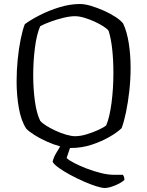

<svg xmlns="http://www.w3.org/2000/svg" viewBox="-20 -740 735 960"><path d="M334 0Q332 0 330 0L313 50Q324 61 351 75Q378 89 413 102.5Q448 116 484 125Q520 134 550 134H594Q602 142 602 160Q585 175 554.5 187.5Q524 200 504 200Q489 200 460.5 191Q432 182 398 167Q364 152 331.5 134.5Q299 117 274.5 99.5Q250 82 243 69Q247 50 258.5 29.5Q270 9 281 -8Q248 -17 213.5 -32.5Q179 -48 151.5 -65.5Q124 -83 111 -97Q85 -137 74 -201Q63 -265 63 -332Q63 -388 68.5 -443Q74 -498 83.5 -544.5Q93 -591 104 -619Q132 -640 177.5 -663.5Q223 -687 276.5 -703.5Q330 -720 380 -720Q404 -720 435.5 -710.5Q467 -701 499.5 -686.5Q532 -672 558 -655Q584 -638 596 -622Q615 -581 624 -523Q633 -465 633 -403Q633 -342 626.5 -284.5Q620 -227 610 -179Q600 -131 588 -99Q565 -77 525.5 -54.5Q486 -32 437 -16Q388 0 334 0ZM356 -59Q382 -59 413.5 -68.5Q445 -78 472 -90.5Q499 -103 511 -113Q528 -153 537.5 -224.5Q547 -296 547 -376Q547 -439 541 -494Q535 -549 523 -586Q517 -595 498 -607.5Q479 -620 454 -631.5Q429 -643 402.5 -651Q376 -659 355 -659Q330 -659 297 -651Q264 -643 232.5 -631.5Q201 -620 181 -609Q163 -568 154.5 -500Q146 -432 146 -364Q146 -297 154.5 -234.5Q163 -172 181 -136Q191 -124 212 -111Q233 -98 259 -86Q285 -74 311 -66.5Q337 -59 356 -59Z"/></svg>

Font: Texturina ExtraLight
Style: Regular
Weight: 200
Designer: Guillermo Torres Carreño
Foundry: Omnibus-Type
Version: Version 1.002; ttfautohint (v1.8.3)